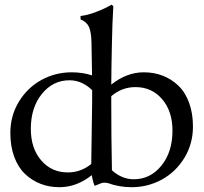

<svg xmlns="http://www.w3.org/2000/svg" viewBox="-20 -801 877 824"><path d="M597.2 -490.7Q641.1 -490.7 678.7 -476.1Q716.3 -461.4 745.6 -433.3Q774.9 -405.3 791.5 -360.1Q808.1 -314.9 808.1 -257.8Q808.1 -184.1 771.5 -123.8Q734.9 -63.5 674.8 -30.5Q614.7 2.4 544.9 2.4Q491.2 2.4 441.9 -15.6Q424.3 -18.6 414.1 -14.6L386.2 -3.4Q378.4 -21 374 -49.3Q308.6 2.4 235.4 2.4Q191.4 2.4 153.8 -12.2Q116.2 -26.9 86.9 -54.9Q57.6 -83 41 -128.2Q24.4 -173.3 24.4 -230.5Q24.4 -304.2 61 -364.5Q97.7 -424.8 157.7 -457.8Q217.8 -490.7 287.6 -490.7Q334.5 -490.7 375 -477.5Q374.5 -502.4 373.8 -551.3Q373 -600.1 372.6 -619.1Q371.6 -662.6 362.1 -684.8Q352.5 -707 325.7 -717.8V-732.4Q355 -735.4 392.6 -749.8Q430.2 -764.2 459.5 -781.2L466.3 -773.9Q461.9 -700.7 460.4 -618.7Q458 -512.7 457.5 -438Q523.9 -490.7 597.2 -490.7ZM457.5 -366.2Q457.5 -205.1 460.4 -70.3Q502.9 -31.7 554.2 -31.7Q625.5 -31.7 672.9 -90.3Q720.2 -148.9 720.2 -240.2Q720.2 -323.7 675.8 -375.5Q631.3 -427.2 561.5 -427.2Q502.9 -427.2 457.5 -388.2ZM271 -61Q327.1 -61 371.6 -97.2L375.5 -366.2V-414.1Q331.5 -456.5 278.3 -456.5Q207 -456.5 159.7 -397.9Q112.3 -339.4 112.3 -248Q112.3 -164.6 156.7 -112.8Q201.2 -61 271 -61Z"/></svg>

Font: Flanker
Style: Regular
Weight: 400
Designer: Flanker
Foundry: Flanker
Version: Version 2.027